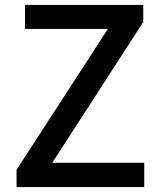

<svg xmlns="http://www.w3.org/2000/svg" viewBox="-20 -756 647 776"><path d="M47 0H563V-98H191L559 -667V-736H81V-639H416L47 -70Z"/></svg>

Font: Noto Sans CJK JP Medium
Style: Regular
Weight: 500
Designer: Ryoko NISHIZUKA (kana & ideographs); Paul D. Hunt (Latin, Greek & Cyrillic); Wenlong ZHANG (bopomofo); Sandoll Communica
Foundry: Adobe Systems Incorporated
Version: Version 1.004;PS 1.004;hotconv 1.0.82;makeotf.lib2.5.63406